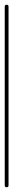

<svg xmlns="http://www.w3.org/2000/svg" viewBox="-20 -790 56 810"><path d="M0 -8H16V-762H0ZM8 -16Q4 -16 2 -14Q0 -12 0 -8Q0 -4 2 -2Q4 0 8 0Q12 0 14 -2Q16 -4 16 -8Q16 -12 14 -14Q12 -16 8 -16ZM8 -770Q4 -770 2 -768Q0 -766 0 -762Q0 -758 2 -756Q4 -754 8 -754Q12 -754 14 -756Q16 -758 16 -762Q16 -766 14 -768Q12 -770 8 -770Z"/></svg>

Font: Wavefont ExtraLight
Style: Regular
Weight: 250
Version: Version 3.004;gftools[0.9.33]